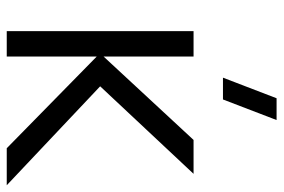

<svg xmlns="http://www.w3.org/2000/svg" viewBox="-152 -668 820 555"><g transform="rotate(90 257.5 -390.0)"><path d="M267 -625 326.5 -780H263.5L204 -625ZM69.5 0H143V-260L408 0H515L229 -270L482 -540H384L143 -280V-540H69.5Z"/></g></svg>

Font: Vela Sans
Style: Regular
Weight: 400
Designer: Principal design: Mikhail Sharanda - project Manrope.
Design modification: Ravid Balaliev
Foundry: Mikhail Sharanda
Version: Version 1.001